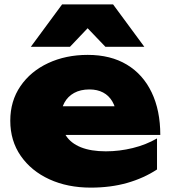

<svg xmlns="http://www.w3.org/2000/svg" viewBox="-20 -841 782 878"><path d="M395 17Q289 17 206 -21Q123 -59 75 -128Q27 -197 27 -289Q27 -379 73.5 -447Q120 -515 200.5 -552.5Q281 -590 381 -590Q486 -590 560 -545.5Q634 -501 673.5 -418.5Q713 -336 713 -224H214V-355H581L514 -310Q510 -349 494 -376.5Q478 -404 451.5 -418Q425 -432 389 -432Q348 -432 319 -416Q290 -400 274.5 -371.5Q259 -343 259 -307Q259 -256 281.5 -221Q304 -186 350 -167.5Q396 -149 464 -149Q526 -149 587 -164Q648 -179 698 -208V-66Q637 -26 561.5 -4.5Q486 17 395 17ZM264 -821H497L640 -627H462L327 -768H434L300 -627H121Z"/></svg>

Font: Unbounded ExtraBold
Style: Regular
Weight: 800
Designer: Luke Prowse, Jean-Baptiste Morizot, Fátima Lázaro, Florian Runge
Foundry: NaN
Version: Version 1.701;gftools[0.9.28.dev5+ged2979d]